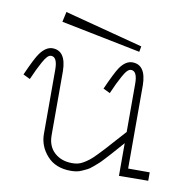

<svg xmlns="http://www.w3.org/2000/svg" viewBox="-71 -662 742 745"><g transform="rotate(10 300.0 -289.0)"><path d="M437 -487.8 123 -550.8 131.8 -590.8 440.9 -509.8ZM558.1 -34.2V-1L442.9 0V-128.9Q435.5 -120.6 419.4 -102.1Q403.3 -83.5 396.7 -76.4Q390.1 -69.3 376.7 -54.7Q363.3 -40 356.4 -34.2Q349.6 -28.3 337.9 -18.3Q326.2 -8.3 318.1 -4.4Q310.1 -0.5 298.8 4.6Q287.6 9.8 277.1 11.5Q266.6 13.2 254.9 13.2Q194.8 13.2 161.4 -24.2Q127.9 -61.5 127.9 -109.9V-362.8Q127.9 -413.1 103 -413.1Q95.7 -413.1 88.1 -405.5Q80.6 -397.9 71.3 -380.9Q62 -363.8 55.2 -349.9Q48.3 -335.9 37.1 -310.1L9.8 -323.2Q39.6 -391.1 54.7 -411.6Q77.1 -442.4 103 -442.9Q156.7 -442.9 158.2 -362.8V-109.9Q158.2 -66.4 185.5 -41.7Q212.9 -17.1 254.9 -17.1Q267.1 -17.1 277.8 -19.5Q288.6 -22 300.8 -29.5Q313 -37.1 322 -44.2Q331.1 -51.3 346.4 -67.1Q361.8 -83 372.6 -94.7Q383.3 -106.4 405 -130.9Q426.8 -155.3 442.9 -172.9V-362.8Q442.9 -413.1 418 -413.1Q410.6 -413.1 403.1 -405.5Q395.5 -397.9 386.2 -380.9Q377 -363.8 370.1 -349.9Q363.3 -335.9 352.1 -310.1L325.2 -323.2Q355 -390.1 368.7 -410.2Q391.1 -442.9 418 -442.9Q471.7 -442.9 473.1 -362.8V-34.2Z"/></g></svg>

Font: Compagnon Light
Style: Regular
Weight: 400
Designer: Juliette Duhe, Lea Pradine
Foundry: Velvetyne Type Foundry
Version: Version 1.000;PS 001.000;hotconv 1.0.88;makeotf.lib2.5.64775